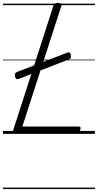

<svg xmlns="http://www.w3.org/2000/svg" viewBox="-20 -910 665 1305"><path d="M90 0Q61 0 69 -23L343 -871Q346 -881 352.5 -885.5Q359 -890 374 -890Q389 -890 395 -885.5Q401 -881 397 -870L132 -50H514Q525 -50 527 -44Q529 -38 525 -25Q522 -12 515.5 -6Q509 0 499 0ZM108 -374Q96 -370 90.5 -374Q85 -378 82 -390Q80 -401 82.5 -408.5Q85 -416 96 -421L437 -552Q448 -557 453 -553Q458 -549 461 -539Q468 -515 450 -507ZM0 365H625V375H0ZM0 -20H625V0H0ZM0 -505H625V-500H0ZM0 -885H625V-875H0Z"/></svg>

Font: Playwrite DK Loopet Guides
Style: Regular
Weight: 400
Designer: Veronika Burian, José Scaglione
Foundry: TypeTogether
Version: Version 1.003